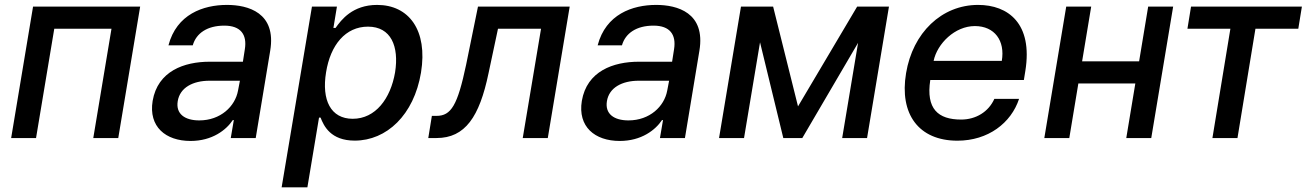

<svg xmlns="http://www.w3.org/2000/svg" viewBox="-20 -573 5424 797"><path d="M26.3 0H129.6L205.3 -453.8H442.8L367.2 0H470.9L561.8 -545.5H117.2Z M771 12.1C861.2 12.1 919.4 -33.7 946.4 -74.6H950.6L937.9 0H1041.5L1101.6 -362.2C1128.2 -521 1008.9 -552.6 922.2 -552.6C823.5 -552.6 713.1 -513.8 679.3 -384.9H780.2C794.4 -435 840.2 -466.6 911.2 -466.6C979.4 -466.6 1006 -429.3 996.4 -369L988.3 -316.8H850.5C744 -316.8 634.6 -277.7 613.6 -154.1C596.2 -47.2 667.3 12.1 771 12.1ZM717.7 -152.7C726.6 -209.5 780.9 -237.9 849.8 -237.9H975.9L968 -196.7C956 -131.4 895.6 -73.2 807.2 -73.2C747.2 -73.2 709.2 -100.1 717.7 -152.7Z M1149.1 204.5H1256L1304.3 -84.9H1310.7C1324.2 -50.1 1352.6 10.7 1452.4 10.7C1584.5 10.7 1698.2 -95.2 1727.6 -271.7C1756.4 -448.5 1676.8 -552.6 1545.5 -552.6C1443.5 -552.6 1396.7 -490.8 1372.9 -457H1364L1378.6 -545.5H1274.9ZM1333.5 -272.7C1351.6 -386.7 1414.4 -462.4 1507.5 -462.4C1603 -462.4 1637.1 -381 1620 -272.7C1601.2 -163.4 1538.7 -79.9 1444.2 -79.9C1352.6 -79.9 1314.6 -158 1333.5 -272.7Z M1757.8 0H1791.9C1910.9 0 1970.2 -88.1 2007.8 -268.5L2047.2 -453.8H2225.9L2149.9 0H2253.9L2344.8 -545.5H1964.1L1914.8 -304C1879.3 -135.7 1852.6 -92 1791.9 -92H1772.7Z M2552.6 12.1C2642.8 12.1 2701 -33.7 2728 -74.6H2732.2L2719.5 0H2823.2L2883.2 -362.2C2909.8 -521 2790.5 -552.6 2703.8 -552.6C2605.1 -552.6 2494.7 -513.8 2460.9 -384.9H2561.8C2576 -435 2621.8 -466.6 2692.8 -466.6C2761 -466.6 2787.6 -429.3 2778.1 -369L2769.9 -316.8H2632.1C2525.6 -316.8 2416.2 -277.7 2395.2 -154.1C2377.8 -47.2 2448.9 12.1 2552.6 12.1ZM2499.3 -152.7C2508.2 -209.5 2562.5 -237.9 2631.4 -237.9H2757.5L2749.6 -196.7C2737.6 -131.4 2677.2 -73.2 2588.8 -73.2C2528.8 -73.2 2490.8 -100.1 2499.3 -152.7Z M3292.6 -131.4 3189.3 -545.5H3055.8L2964.8 0H3068.5L3134.9 -397.4L3231.5 0H3310.4L3541.9 -395.2L3475.9 0H3579.2L3670.1 -545.5H3538Z M3954.2 11C4082 11 4177.2 -62.5 4210.2 -162.6H4107.6C4083.5 -108.7 4030.9 -76.7 3969.8 -76.7C3873.9 -76.7 3823.2 -121.1 3841.6 -240.8H4230.1L4236.2 -278.4C4268.1 -475.9 4164.4 -552.6 4040.1 -552.6C3888.5 -552.6 3768.8 -436.8 3741.1 -269.2C3712.7 -99.8 3793.3 11 3954.2 11ZM3855.5 -320.3C3870.4 -392 3943.9 -464.8 4026.6 -464.8C4109 -464.8 4152.7 -403.8 4138.5 -320.3Z M4509.6 -545.5H4405.9L4315 0H4418.7L4456.3 -226.6H4692.8L4655.2 0H4758.9L4849.8 -545.5H4746.1L4708.5 -318.5H4471.9Z M4909.1 -453.8H5087.4L5012.8 0H5116.8L5191.4 -453.8H5369.3L5384.2 -545.5H4924Z"/></svg>

Font: Magic Ui Pro Medium
Style: Italic
Weight: 500
Italic angle: -9.39999°
Designer: Stefan Endress, Andreas Faust
Version: Version 1.000;FEAKit 1.0